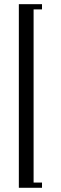

<svg xmlns="http://www.w3.org/2000/svg" viewBox="-20 -870 290 915"><path d="M140.1 0H180.2V24.9H69.8V-850.1H180.2V-825.2H140.1Z"/></svg>

Font: Rochester
Style: Regular
Weight: 400
Version: Version 1.006